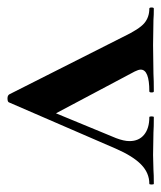

<svg xmlns="http://www.w3.org/2000/svg" viewBox="4 -447 431 513"><g transform="rotate(90 219.5 -190.5)"><path d="M454 -374Q425 -374 402.5 -352Q380 -330 360 -284L237 0Q236 5 226 5Q218 5 215 0L62 -303Q41 -347 25 -360.5Q9 -374 -14 -374Q-17 -374 -17 -380Q-17 -386 -14 -386Q4 -386 16 -385L83 -384L160 -385Q177 -386 207 -386Q210 -386 210 -380Q210 -374 207 -374Q149 -374 149 -351Q149 -345 154 -335L274 -109L223 -21L332 -285Q340 -306 340 -321Q340 -346 323 -360Q306 -374 276 -374Q274 -374 274 -380Q274 -386 276 -386Q303 -386 317 -385L377 -384L417 -385Q429 -386 454 -386Q456 -386 456 -380Q456 -374 454 -374Z"/></g></svg>

Font: Cormorant Infant
Style: Bold
Weight: 700
Designer: Christian Thalmann (Catharsis Fonts)
Foundry: Catharsis Fonts
Version: Version 4.000